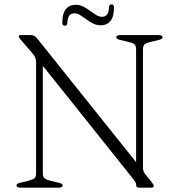

<svg xmlns="http://www.w3.org/2000/svg" viewBox="-20 -861 820 881"><path d="M267.5 -10.5Q267.5 -6 263.2 -3Q259 0 250.5 0H72.5Q64 0 59.8 -3Q55.5 -6 55.5 -10.5Q55.5 -18 69.5 -21.5L108.5 -31Q131.5 -37 138.5 -43.5Q145.5 -50 145.5 -66.5V-575.5Q145.5 -588 141.2 -598Q137 -608 120 -627L73.5 -680.5Q69 -686 67.5 -688.8Q66 -691.5 66 -693.5Q66 -697 68.8 -698.5Q71.5 -700 76.5 -700H121Q130 -700 136.8 -696.5Q143.5 -693 151 -684L621 -96.5L604.5 -75V-633.5Q604.5 -650 597.8 -656.8Q591 -663.5 568 -669L528 -678.5Q513.5 -682.5 513.5 -689.5Q513.5 -694.5 518 -697.2Q522.5 -700 530.5 -700H709Q717.5 -700 721.8 -697.2Q726 -694.5 726 -689.5Q726 -682.5 711.5 -678.5L673 -669Q649.5 -663.5 642.8 -656.8Q636 -650 636 -633.5V-94Q636 -82 638.5 -75.5Q641 -69 646.5 -62L677 -24Q681.5 -18 683.5 -14.5Q685.5 -11 685.5 -7.5Q685.5 -4.5 682.8 -2.2Q680 0 672.5 0H618Q605 0 605 -10.5Q605 -17.5 602.5 -23Q600 -28.5 588.5 -43L157 -583.5L176.5 -603V-66.5Q176.5 -50.5 183.5 -43.8Q190.5 -37 213.5 -31L253.5 -21.5Q267.5 -17.5 267.5 -10.5ZM442.5 -745Q422.5 -745 406.2 -753.5Q390 -762 375.8 -772.5Q361.5 -783 348.2 -791.5Q335 -800 321 -800Q290 -800 289 -755Q288.5 -743 277.5 -743Q266 -743 266 -757Q266 -798.5 282 -818.8Q298 -839 326.5 -839Q346.5 -839 362.8 -830.5Q379 -822 393 -811.5Q407 -801 420.5 -792.5Q434 -784 448 -784Q479.5 -784 480 -828.5Q481 -841 492 -841Q503 -841 503 -826.5Q503 -785 487 -765Q471 -745 442.5 -745Z"/></svg>

Font: Fraunces ExtraLight
Style: Regular
Weight: 250
Version: Version 1.000;[b76b70a41]